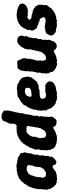

<svg xmlns="http://www.w3.org/2000/svg" viewBox="868 -1628 781 2558"><g transform="rotate(-90 1259.0 -348.5)"><path d="M205.6 15.6 180.4 17.8 148 20.6 129.4 15.4 106.4 16.2 98.8 11.2 79.2 4 68.6 -6.6 54.4 -20.8 41.6 -36.8 32.6 -57.6 21.2 -66 23.4 -89.4 12.8 -101.2 13 -119.6 12.6 -133.6 14.2 -155.2 16.8 -173.6 19.2 -190.2 18.2 -206 18.4 -225.8 22.6 -257.6 29.6 -274V-283.6L34 -305.2L43.4 -328.2L50.6 -343.6L53.8 -362L67.8 -374.8L75.8 -389.2L84.2 -402.2L91.4 -415.6L101 -426.4L116.4 -441.2L122.8 -452.6L136.8 -466L155.2 -474.8L157.4 -483.2L176.2 -490.6L191.6 -496.8L217 -507.6L237.2 -509L264.8 -516.8L299.4 -517L324.8 -520.6L346.8 -519.2L364.4 -512.4L373.8 -512.2L389.6 -509.2L404.6 -509.4L415.4 -502L436 -502.8L452.2 -490.6L467.4 -480.6L482.2 -473.8L501 -459.6L499 -438.8L504 -428.6L509.4 -412.8L503 -387.2L497 -362.2L495.6 -342.2L495 -329.8L490.2 -313.2L480 -291.8L479.2 -272.4L473.8 -263.2L479 -243L466.4 -209L466 -195.8L470.6 -177.6L461.8 -147.6L462.2 -133.2L459.2 -114L464.4 -104.8L452.2 -77.6L451.4 -64.2L451.6 -47.4L441.4 -36.6L434.6 -25.6L418.6 -9.2L404.2 0.6L392 10.4L373.6 9.6L352.6 7L347.2 -4.8L335.2 -29.4L322.2 -39.8L311 -36.4L293.8 -28.6L271.4 -14.2L259.2 -1.4L233.2 8.4L219.2 12.6ZM211 -125.8 227 -127.8 235.8 -126.6 248.4 -131 257.8 -139.4 267.6 -145.6 275.8 -149.6 286.6 -156.8 293 -168.2 297.4 -177 306.6 -191 310.4 -199.2 313.8 -223.2 311.6 -231.4 314.4 -245.2 317 -260.4 319.4 -270.8 322 -282.6 326.8 -292.2 330.4 -303.6 335.4 -315.4 332 -321.6 338.6 -337.6 337 -348.4 340 -358.4 333.4 -373.2 320.2 -378.8 310.6 -384.2 297.4 -382.8 280.4 -385.2 265.8 -379.6 252.6 -376 240.8 -368.2 228.6 -363.2 221 -353 214.8 -342.8 206.6 -334.4 202.4 -316.8 198.2 -305.8 195 -295 193.2 -283.6 188.6 -275.8 182.2 -260.8 183.6 -247.8 177.4 -234.6 179.8 -219.6 178.6 -205.8 176.8 -195.4 170 -180.4 170.2 -167.8 174.2 -161 175.2 -152 177.4 -146.4 186.8 -136.4 190.6 -131.8 204.4 -129.6Z M657.6 16.4 640.2 16 626.8 10.8 608.8 5.4 598.8 -2.6 584 -2 578.6 -11.4 566.2 -25 553.6 -35.6 556.2 -55.2 538.6 -66.2 543.4 -83 535.6 -109.2 536.6 -127.2 537.8 -138.6 539.2 -156.4 536.2 -166.6 541.2 -185.8 538 -200.8 549.4 -218.2 546.2 -247 545.2 -269.8 555.2 -288.4 558.2 -305.6 569.2 -324 569.4 -333 578.4 -353 588.4 -362.8 594.2 -381.8 607.6 -401 618 -414.8 622 -426.6 639.4 -437.4 643.6 -452.2 660.8 -462.2 676 -471.8 687.8 -483.4 701.6 -490.2 719.4 -497.6 735.4 -505.4 755 -511.8 777.6 -515.6 809.2 -518 816.4 -516.4 836.4 -521.6 850.8 -516.4 869 -520 881.6 -530.8 890.2 -553.6 890.6 -571.4 891.6 -587.6 889.4 -599.6 895.8 -623 904.6 -637 914.2 -657.4 920.4 -674.8 930 -698 938 -704.6 961.2 -717.4 976.4 -719.4 1009.4 -717.6 1029.2 -711.6 1042.8 -700.6 1062 -690.4 1066.6 -677 1062.4 -658.2 1067.2 -647 1066.6 -628 1059.4 -605 1059 -593.4 1053.2 -574.4 1052.6 -562.6 1044.8 -535.8 1038.4 -522.6 1042.6 -505.2 1034 -490 1029.2 -472.6 1035.2 -461.4 1026 -445 1028.6 -434 1023 -415.4 1015.8 -403.4 1017.8 -376.2 1013 -362.2 1007.6 -339.8 1007 -321.6 1001.2 -309.6 995.2 -282.2 997 -263.6 995.6 -245.8 989.8 -225 983.4 -208.2 994 -197.8 987.8 -180.6 986.2 -152.8 981.2 -135.8 985.8 -119.2 981 -103.4 978.8 -92 984.4 -64 984 -39.6 973.6 -30.2 960.6 -13 950.2 2.6 941 7 923.4 15.8 890.8 10.8 884.6 12 866.8 3 859.8 -4 848.4 -28.4 834 -30.4 806.8 -15 797 -9.6 776 0.6 760.6 6.4 746.2 9.8 730.6 17 710.8 18.6 679 19ZM747.8 -125 759.6 -126.4 782 -134 788.4 -143.2 801.4 -150.4 807 -164 812.6 -169.8 818.6 -184.4 830.2 -196.8 832.2 -209.8 833.8 -225.6 841.6 -241.8 838.8 -251 844.2 -271.4 846.6 -285 846.8 -297.2 851.8 -307.2 852.4 -318.2 854 -332.8 856.2 -342 859.4 -363.6 859.8 -378.8 845 -384 833.6 -387.4 824.2 -387.8 809 -386 789.8 -386.4 777 -384.4 763.4 -375 751.6 -364 745.6 -354 736.4 -345 728.8 -336.6 724 -320.8 718.6 -311.4 715.8 -295.6 717.4 -284.6 716.8 -272.6 712.4 -257.4 706.2 -241.6 700.8 -223.2 700.4 -212.4 697.4 -198.8 702.6 -186.6 700.8 -171.4 704.8 -159.4 707.2 -148.4 708.8 -136 719.8 -133.8 732 -126.6Z M1236.8 21 1226.2 17.6 1202 17.4 1194.8 7.2 1181.2 4.4 1163.2 3.2 1148.8 -7 1137.4 -17.6 1129.8 -20.6 1119.6 -30 1113 -43.8 1098.2 -55.4 1096.6 -69 1087.4 -79.6 1085.4 -93.2 1079.6 -107.6 1065.8 -119.4 1071.8 -131.6 1067.8 -144 1067.2 -164.2 1065.4 -186.6 1063.8 -203 1069.2 -224.4 1066.4 -238.6 1073.6 -250.2 1078.2 -272.8 1077.6 -292 1087 -308.8 1089.4 -319.6 1097 -339.2 1095.6 -351 1110.4 -363.4 1117 -380 1131 -394.6 1135.8 -408.8 1138.2 -420.2 1150.8 -432 1166.6 -443.6 1173.2 -452.8 1186.8 -462.4 1202.2 -471.8 1223.2 -483.6 1237.2 -491.4 1245 -500.6 1262.8 -504.6 1289.4 -509 1310.8 -509.4 1325.8 -512.2 1347.4 -511.2 1354.2 -514.6H1369.8L1394.6 -509.2L1408.8 -507.8L1421.2 -502.4L1431 -495.2L1441.4 -488.4L1459.8 -482.4L1471.6 -470L1485.6 -462.6L1497.2 -448.6L1501.8 -439.8L1508.4 -427.6L1512.4 -409.4L1515.2 -393.6L1515.4 -383.4L1518.8 -359.2L1512.2 -349.2L1513.2 -332.4L1506.2 -321.8L1497.4 -308.2L1483.8 -294.6L1478 -280.6L1464.6 -268.6L1454.8 -251.4L1437.6 -244.4L1413.2 -232.4L1387 -223.4L1376.6 -226.2L1357.2 -222.4L1336 -213L1320.6 -212.6L1305.4 -213L1286.6 -210L1273.6 -210.8L1245 -206.8L1234 -195.4L1221.4 -181L1225.2 -168.6L1225.4 -155.6L1231.2 -147.6L1237.6 -136.4L1244.4 -131.2L1264.4 -127L1272.2 -128.6L1289.6 -125.4L1297.2 -130.6L1308.8 -135.8L1337.4 -136.6L1363 -135.2L1371 -134L1388.6 -138L1403.4 -131.8L1418.2 -132.8L1421 -125.4L1440 -109.6L1452.8 -98.4L1453.2 -84.2V-62.4L1444 -36.6L1436.4 -29.8L1423.4 -17.8L1400.4 -7.4L1386.8 1.2L1364.4 5L1346.6 6.8L1331 11.8L1307.8 17.8L1291.8 19.2L1268.8 16.2L1263.4 21.2ZM1264.8 -318.4H1273.2L1285.6 -320.8L1292.4 -320.6L1300.8 -322.6L1316.4 -321.6L1327 -325.4L1336 -328.6L1347.2 -330L1356.4 -336.4L1361.8 -344.2L1369.2 -355.2L1366.4 -371.4L1368 -379.2L1371.6 -386.4L1366.2 -393.6L1358 -399.8L1349.2 -403.4L1340.6 -404.8L1329.4 -407.8L1317 -408L1300 -404.6L1292.2 -402.2L1279 -396.2L1272 -390L1265.4 -383.6L1259 -374L1256 -361.2L1251.8 -352.4L1248 -339.2L1249.8 -331.4L1255 -322.4Z M1691.8 21.6 1671.4 19.4 1656.4 15.4 1647.8 6.4 1628.8 7.4 1623.2 -5.8 1607.6 -9.4 1598 -21.4 1593 -30 1577.4 -41 1582.6 -53 1574.4 -66.4 1573.6 -77.4 1561 -93.6 1562.6 -110.4 1559 -122.4 1558.6 -138.6 1565.6 -153 1560.8 -169.4 1564.8 -189.4 1571.4 -205.4 1570.8 -218.4 1569 -240 1574.8 -264 1581 -276.6 1579.8 -291.2 1587.4 -308.4 1588.4 -322.6 1582 -333.8 1590.2 -352.4 1589.2 -367 1590.8 -386.2 1589.4 -398.8 1592 -415 1597 -442 1602.2 -463.4 1608.8 -478 1616.6 -489.4 1625.8 -499.2 1640.8 -507.4 1666.8 -507 1682 -509.4 1693.4 -509.8 1704.6 -511 1732.4 -506 1730.8 -492 1743.2 -486.8 1741.6 -471.8 1749.8 -459 1754 -449 1763.6 -435.8 1760.6 -424.6 1762 -411.2 1763.4 -398.2 1756.2 -381.8 1754.2 -362.6 1756.8 -342.4 1752.4 -329.6 1749.2 -314.4 1745 -296 1740.8 -279.6 1734 -259 1733.2 -244.8 1727.2 -233.2 1733.8 -214.6 1732.4 -194.8 1729 -175.6 1729.2 -159.6 1737.6 -148 1733.8 -136 1745.2 -129.4 1771.6 -126.4 1792.6 -132.4 1812.4 -144.2 1818.8 -149.2 1824.6 -164.6 1839.8 -176.4 1850 -198.6 1846.8 -211.2 1859.4 -227.6 1856.8 -240.6 1864 -258 1865.4 -277.4 1874.6 -296.2 1869.4 -312.8 1883 -324.4 1880.6 -339.4 1879.4 -354.8 1879 -368.6 1887.2 -390.8 1888.2 -412.4 1902 -426.4 1905.4 -436 1912 -453.6 1923.8 -465.4 1933.8 -473.6 1943.6 -485.8 1952 -496.8 1975.2 -503.8 1984.6 -512.2 2001.4 -508.4 2018.6 -508.6 2029 -502.8 2042.6 -495 2054.8 -488.6 2056.4 -474.6 2062.8 -464.4 2065.6 -445.2 2052.2 -417.2 2056.8 -399.4 2059.4 -388.6 2050.4 -370.4 2043.2 -356.8 2038.6 -342 2037.6 -324.6 2034 -314.6 2028.2 -294 2031 -284 2030.8 -265.2 2030.4 -253 2022.2 -238 2018 -217.8 2018.8 -200.8 2013.4 -183 2007.2 -170.4 2008.6 -152.6 2010.6 -138.6 2003.4 -126.6 2007 -107 2008.6 -86.4 2003.6 -68.8 1997.6 -58.2 1994.8 -47.2 1988.6 -31.8 1986.2 -19.8 1974.8 -7.2 1959.2 5 1945.2 14.2 1934 16 1900.4 13.6 1898.6 8.6 1880 -0.4 1875.2 -15.4 1852 -24 1834.4 -12.8 1816.2 -5.2 1799.2 2.6 1787 8.4 1774.4 11.2 1752 15.2 1734.2 20.8 1704.2 15.4Z M2108 0.2 2092.6 -12 2080.8 -22 2070.8 -36 2066.4 -48.2 2066.6 -76.6 2076.4 -92.8 2084.2 -107.6 2099.4 -127.2 2125.2 -133.2 2136.4 -134.6 2149.2 -140.2 2163.8 -138.6 2182 -145.2 2199.6 -138.4 2232.8 -136.8 2243 -132.4 2258.2 -131.2 2276.8 -133.6 2297.6 -137.8 2306.8 -149.2 2310.8 -170.6 2300.8 -177.6 2296.6 -194.6 2284.8 -206.8 2276.8 -210.6 2250.6 -215.6 2239 -224.8 2219.8 -230.2 2202 -232 2198 -240.2 2170 -248 2158.8 -253.4 2157.8 -265.4 2141.2 -275V-284.8L2132.4 -300L2130.2 -322.8L2144.2 -342.4L2138.2 -361L2138.4 -375.4L2152 -388.6L2147 -397.4L2162.8 -413.8L2166.6 -428.8L2175.4 -441L2191 -460.2L2196.2 -466.4L2210.4 -475.4L2224.2 -487.2L2237.8 -492.2L2249.4 -500.8L2264.8 -507.2L2276.4 -506.6L2289.6 -513.4L2305.6 -515L2347.4 -518.4L2366.6 -514.8L2385.2 -511.8L2398.8 -512.2L2418.2 -506L2441.8 -496.4L2458.6 -489.2L2469.8 -483L2487.6 -470.4L2484 -454.2L2495.8 -446L2485.8 -423.6L2478 -409.8L2470.4 -397.6L2458.2 -386.2L2450 -388.2L2439.2 -379L2419.6 -373L2411.4 -370.2L2382.8 -367.4L2359.2 -371.6L2341.2 -368L2321 -371.6L2314.2 -376.8L2303.2 -372L2288.4 -363.8L2275.2 -350.6L2278.8 -338.4L2292.2 -327L2302.2 -319.6L2325.8 -320L2348.2 -312.4L2366.6 -305.6L2389.8 -304.4L2414.6 -291.4L2425.6 -288.8L2433.4 -277.2L2450.6 -271.4L2455 -260.2L2461.4 -247.4L2472.2 -235.4L2476.6 -218.6L2474 -206L2476 -193.2L2473.4 -164.6L2468.4 -148L2471 -138.4V-117.2L2455.6 -96L2437.2 -73.8L2429 -57.2L2420.6 -51L2399.6 -35.2L2395.2 -27.2L2375.2 -19.8L2357.8 -4.8L2341.8 -2.8L2320.6 7.2L2304.6 9.6L2289.2 9.2L2272.4 17.6L2245.8 18.4L2240.6 14L2222.6 18.6L2205 17.6H2180.4L2170.6 11L2157 10L2138 4.6L2130.2 6.4Z"/></g></svg>

Font: Winky Rough
Style: Italic
Weight: 400
Italic angle: -8.97852°
Designer: Simon Atzbach
Foundry: typofactur
Version: Version 1.206